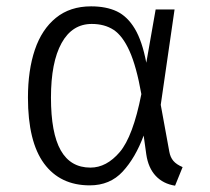

<svg xmlns="http://www.w3.org/2000/svg" viewBox="-20 -568 655 599"><path d="M436.4 -372.3 465.6 -538.5H524.6L481.5 -241L508.2 -94.9Q511.3 -77.4 520.8 -66.2Q530.3 -54.9 549.7 -46.7L526.2 11.3Q489.2 5.6 465.9 -19.2Q442.6 -44.1 436.4 -86.2L428.2 -145.1Q402.6 -75.9 362.8 -32.8Q323.1 10.3 260 10.3Q167.7 10.3 117.4 -57.9Q67.2 -126.2 67.2 -263.6Q67.2 -348.7 88.7 -412.6Q110.3 -476.4 154.4 -512.3Q198.5 -548.2 264.1 -548.2Q311.3 -548.2 344.4 -532.6Q377.4 -516.9 400.5 -478.5Q423.6 -440 436.4 -372.3ZM139 -263.6Q139 -152.8 169.5 -99Q200 -45.1 262.1 -45.1Q312.3 -45.1 353.6 -93.6Q394.9 -142.1 421 -274.4Q405.6 -361 384.1 -408.7Q362.6 -456.4 334.4 -474.9Q306.2 -493.3 266.2 -493.3Q205.1 -493.3 172.1 -433.6Q139 -373.8 139 -263.6Z"/></svg>

Font: Fira Code Fixed Light
Style: Regular
Weight: 300
Monospace: yes
Designer: Carrois Corporate, Edenspiekermann AG, Nikita Prokopov
Foundry: Carrois Corporate, Edenspiekermann AG, Nikita Prokopov
Version: Version 5.002